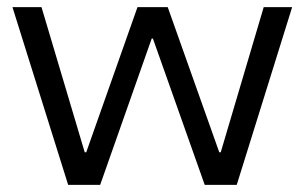

<svg xmlns="http://www.w3.org/2000/svg" viewBox="-20 -520 857 540"><path d="M171.7 0 15 -500H96.7L218.3 -91.7H222.5L366.7 -500H451.7L596.7 -91.7H600.8L721.7 -500H801.7L645.8 0H555.8L410 -411.7H406.7L261.7 0Z"/></svg>

Font: Funnel Display Light Light
Style: Regular
Weight: 300
Version: Version 1.000